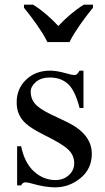

<svg xmlns="http://www.w3.org/2000/svg" viewBox="-20 -786 450 821"><path d="M336.9 -483.9V-324.2H320.3Q300.8 -399.9 270.5 -427.2Q240.2 -454.6 192.9 -454.6Q155.8 -454.6 133.5 -435.5Q111.3 -416.5 111.3 -393.6Q111.3 -364.3 128.4 -344.2Q144.5 -323.2 193.8 -298.8L268.6 -263.2Q372.6 -211.9 372.6 -128.4Q372.6 -64 324.2 -24.4Q275.9 15.1 215.8 15.1Q172.9 15.1 116.7 -1Q100.1 -6.3 88.4 -6.3Q76.7 -6.3 70.3 6.8H53.2V-160.6H70.3Q85.4 -88.4 126 -52.2Q166.5 -16.1 216.8 -16.1Q251.5 -16.1 274.4 -37.1Q297.4 -58.1 297.4 -87.4Q297.4 -122.1 271.7 -146.5Q246.1 -170.9 171.9 -207.3Q97.7 -243.7 74.7 -274.9Q51.3 -304.2 51.3 -348.6Q51.3 -406.7 91.6 -445.3Q131.8 -483.9 194.8 -483.9Q222.2 -483.9 262.2 -472.7Q287.1 -465.3 297.4 -465.3Q305.2 -465.3 309.3 -469Q313.5 -472.7 320.3 -483.9ZM82.5 -766.1H121.6Q135.7 -757.3 150.1 -746.6Q164.6 -735.8 178.5 -723.9Q192.4 -711.9 205.3 -699.5Q218.3 -687 229.5 -674.8Q240.7 -687 253.7 -699.5Q266.6 -711.9 280.8 -723.9Q294.9 -735.8 309.6 -746.6Q324.2 -757.3 338.4 -766.1H377.4V-752.9Q365.7 -738.8 351.6 -720.2Q337.4 -701.7 323.5 -681.9Q309.6 -662.1 297.4 -642.6Q285.2 -623 277.3 -606H182.6Q174.8 -623 162.6 -642.6Q150.4 -662.1 136.5 -681.9Q122.6 -701.7 108.4 -720.2Q94.2 -738.8 82.5 -752.9Z"/></svg>

Font: KhunPaOh
Style: Regular
Weight: 400
Designer: Khon Soe Zaw Thu
Version: Version 1.00 July 11, 2016, initial release